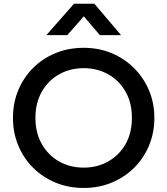

<svg xmlns="http://www.w3.org/2000/svg" viewBox="-20 -964 872 1000"><path d="M416 15Q336.5 15 269.5 -12.8Q202.5 -40.5 152.8 -90Q103 -139.5 75.2 -206Q47.5 -272.5 47.5 -350Q47.5 -428 75.2 -494.5Q103 -561 152.8 -610.5Q202.5 -660 269.5 -687.5Q336.5 -715 416 -715Q494.5 -715 561.5 -687Q628.5 -659 678.5 -609Q728.5 -559 756.2 -492.8Q784 -426.5 784 -350Q784 -272.5 756.2 -206Q728.5 -139.5 678.5 -90Q628.5 -40.5 561.5 -12.8Q494.5 15 416 15ZM416 -91Q486.5 -91 543.5 -123Q600.5 -155 633.8 -213.2Q667 -271.5 667 -350Q667 -428.5 633.8 -486.8Q600.5 -545 543.5 -577Q486.5 -609 416 -609Q345 -609 288.2 -577Q231.5 -545 198 -486.8Q164.5 -428.5 164.5 -350Q164.5 -271.5 198 -213.2Q231.5 -155 288.2 -123Q345 -91 416 -91ZM221.5 -781 365.5 -944.5H471.5L610.5 -781H500L416.5 -879L330.5 -781Z"/></svg>

Font: Geologica
Style: Regular
Weight: 400
Designer: Sindre Bremnes, Frode Helland
Foundry: Monokrom Skriftforlag AS
Version: Version 1.010; ttfautohint (v1.8.4.7-5d5b);gftools[0.9.28]